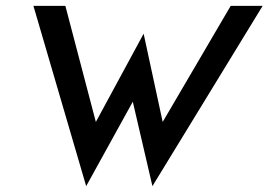

<svg xmlns="http://www.w3.org/2000/svg" viewBox="-20 -600 916 655"><path d="M274 35 433 -253 500 35 876 -580H767L535 -184L470 -485L307 -184L203 -580H94Z"/></svg>

Font: Charger Pro
Style: BlkObl
Weight: 900
Designer: Jasper
Foundry: Cannot Into Space Fonts
Version: Version 1.09